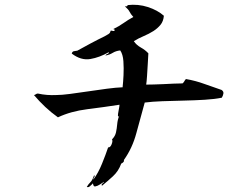

<svg xmlns="http://www.w3.org/2000/svg" viewBox="-20 -740 1040 792"><path d="M895 -337Q866 -331 824.5 -328.5Q783 -326 737.5 -325Q692 -324 650 -322.5Q608 -321 577 -317Q559 -253 542.5 -191Q526 -129 491 -80Q494 -72 480 -65Q469 -34 445.5 -12.5Q422 9 401 26Q396 23 404 16Q410 12 409 10Q399 16 391 21.5Q383 27 373 29Q367 30 365 23Q363 16 363 16Q362 17 361 19Q357 23 350.5 28.5Q344 34 338 31Q345 19 353 11.5Q361 4 368 -17Q373 -15 368 -8Q364 -2 365 1Q385 -26 400.5 -64Q416 -102 426 -132Q435 -131 440.5 -145Q446 -159 442 -165Q455 -178 458.5 -194Q462 -210 463.5 -228Q465 -246 472 -263L467 -258Q466 -263 467 -271Q468 -279 470 -288Q471 -294 472 -299Q473 -304 473 -308Q408 -298 340 -289.5Q272 -281 219 -256Q191 -276 166.5 -299Q142 -322 120 -348Q124 -348 129 -352Q134 -355 137 -354Q173 -346 213 -348Q234 -348 268.5 -352.5Q303 -357 343 -363Q383 -369 421 -374Q459 -379 486 -380Q486 -381 486 -383Q488 -400 489.5 -429.5Q491 -459 489 -487.5Q487 -516 476 -532Q458 -530 445 -522Q432 -514 415 -511Q417 -516 423 -517.5Q429 -519 429 -525Q391 -503 352.5 -496.5Q314 -490 276 -519Q278 -528 286 -529Q294 -530 299 -531Q322 -544 354 -561Q386 -578 411 -590Q420 -595 427.5 -599.5Q435 -604 436 -613Q440 -614 442 -613.5Q444 -613 446 -612Q450 -611 453 -614Q454 -618 450.5 -619Q447 -620 447 -620Q470 -631 489 -644.5Q508 -658 530 -670Q519 -682 514.5 -691.5Q510 -701 495 -714Q496 -714 499 -714Q507 -713 506 -719Q550 -724 590 -711Q630 -698 656 -675Q654 -652 642 -637.5Q630 -623 613 -612Q594 -600 572.5 -591Q551 -582 532 -570Q543 -554 561 -544Q579 -534 592 -520Q591 -501 589.5 -475.5Q588 -450 586.5 -426.5Q585 -403 583 -391Q595 -391 614 -391.5Q633 -392 655 -393Q675 -394 696 -395Q717 -396 733 -396Q738 -400 740.5 -405Q743 -410 747 -414Q787 -407 822.5 -394Q858 -381 894 -369Q903 -363 901.5 -354Q900 -345 895 -337Z"/></svg>

Font: Yuji Syuku
Style: Regular
Weight: 400
Designer: Kataoka Yuji
Foundry: Kinuta Font Factory
Version: Version 3.002